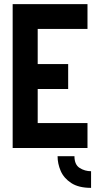

<svg xmlns="http://www.w3.org/2000/svg" viewBox="-20 -720 484 934"><path d="M423 193.9Q362.4 193.9 326.5 170.3Q290.5 146.8 275.3 111.5Q260.1 76.1 260.1 40H342.2Q342.2 81 367.5 97Q392.7 112.9 423 112.9ZM41.6 0V-700H405.6V-579.4H163.4V-408.5H311.6V-287.1H163.4V-121.4H405.6V0Z"/></svg>

Font: Stick No Bills ExtraLight
Style: Regular
Weight: 200
Designer: Kosala Senevirathne, Siva Puranthara, Lasantha Premarathna, Tharique Azeez
Foundry: mooniak
Version: Version 2.000